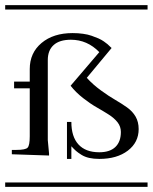

<svg xmlns="http://www.w3.org/2000/svg" viewBox="-29 -728 595 748"><path d="M-8.8 -708H545.9V-690.9H-8.8ZM-8.8 -17.1H545.9V0H-8.8ZM309.1 -424.8Q333 -398.4 364.3 -375.7Q395.5 -353 419.7 -339.1Q443.8 -325.2 465.6 -309.8Q487.3 -294.4 499.3 -273.7Q511.2 -252.9 511.2 -225.1Q511.2 -173.3 469 -141.1Q426.8 -108.9 357.9 -108.9Q335.9 -108.9 318.6 -112.8Q301.3 -116.7 288.1 -125Q274.9 -133.3 267.1 -140.1Q259.3 -147 249 -158.2V-108.9H231.9V-252.9H249Q249 -195.3 276.9 -165Q304.7 -134.8 357.9 -134.8Q398.9 -134.8 420.4 -155.3Q441.9 -175.8 441.9 -213.9Q441.9 -234.9 429 -251.5Q416 -268.1 394 -282Q372.1 -295.9 347.7 -309.8Q323.2 -323.7 294.7 -345.9Q266.1 -368.2 246.1 -394L357.9 -524.9Q311 -573.2 247.1 -573.2Q203.1 -573.2 180.2 -552.7Q157.2 -532.2 157.2 -494.1V-182.1Q157.2 -177.7 162.1 -129.9V-122.1L17.1 -127V-144H35.2Q70.3 -144 78.6 -152.8Q86.9 -161.6 86.9 -196.8V-383.8H25.9V-410.2H86.9V-459Q86.9 -522 132.8 -560.5Q178.7 -599.1 253.9 -599.1Q275.4 -599.1 294.4 -596.4Q313.5 -593.8 328.1 -588.6Q342.8 -583.5 354.5 -578.4Q366.2 -573.2 375.5 -566.7Q384.8 -560.1 390.1 -555.7Q395.5 -551.3 400.4 -545.9L405.8 -541Z"/></svg>

Font: FoglihtenFr02
Style: Regular
Weight: 500
Version: Version 0.68